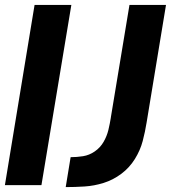

<svg xmlns="http://www.w3.org/2000/svg" viewBox="-92 -755 697 783"><path d="M176 8Q214 8 253 5.5Q292 3 330.5 -9Q369 -21 402.5 -46Q436 -71 458 -106.5Q480 -142 490 -180Q500 -218 506 -256L585 -735H436L360 -276Q360 -276 360 -276Q360 -276 360 -276V-275Q356 -250 350 -225Q344 -200 330.5 -176.5Q317 -153 294.5 -137.5Q272 -122 246.5 -118Q221 -114 196 -114ZM-72 0H77L199 -735H49Z"/></svg>

Font: Iosevka Sparkle Heavy Oblique
Style: Regular
Weight: 900
Italic angle: -9°
Designer: Belleve Invis
Foundry: Belleve Invis
Version: Version 4.5.0; ttfautohint (v1.8.3)